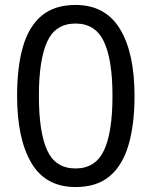

<svg xmlns="http://www.w3.org/2000/svg" viewBox="-20 -745 612 775"><path d="M523 -358Q523 -243 499 -160.5Q475 -78 423 -34Q371 10 285 10Q164 10 106.5 -87.5Q49 -185 49 -358Q49 -474 72.5 -556Q96 -638 148 -681.5Q200 -725 285 -725Q405 -725 464 -628.5Q523 -532 523 -358ZM137 -358Q137 -211 170.5 -138Q204 -65 285 -65Q365 -65 399.5 -137.5Q434 -210 434 -358Q434 -504 399.5 -577Q365 -650 285 -650Q204 -650 170.5 -577Q137 -504 137 -358Z"/></svg>

Font: Noto Sans Test
Style: Regular
Weight: 400
Version: Version 1.002; ttfautohint (v1.8.4.7-5d5b)